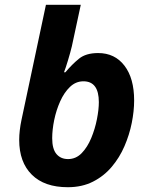

<svg xmlns="http://www.w3.org/2000/svg" viewBox="-20 -780 630 810"><path d="M266.1 9.8Q167.5 9.8 114.3 -43Q61 -95.7 61 -189.9Q61 -209.5 63.5 -230.7Q65.9 -252 70.8 -274.9L173.8 -759.8H320.8L283.2 -585Q276.9 -558.6 266.8 -525.4Q256.8 -492.2 250 -475.1H255.9Q283.7 -508.3 313 -532.2Q342.3 -556.2 394 -556.2Q464.4 -556.2 505.1 -502.9Q545.9 -449.7 545.9 -356Q545.9 -311.5 535.9 -261.5Q525.9 -211.4 505.1 -163.3Q484.4 -115.2 451.4 -76.2Q418.5 -37.1 372.3 -13.7Q326.2 9.8 266.1 9.8ZM267.1 -108.9Q300.3 -108.9 324.7 -134Q349.1 -159.2 365 -197.8Q380.9 -236.3 388.9 -277.1Q397 -317.9 397 -349.1Q397 -437 332 -437Q299.8 -437 275.1 -413.3Q250.5 -389.6 233.9 -352.5Q217.3 -315.4 208.7 -273.9Q200.2 -232.4 200.2 -196.8Q200.2 -151.4 218.3 -130.1Q236.3 -108.9 267.1 -108.9Z"/></svg>

Font: Open Sans
Style: Bold Italic
Weight: 700
Italic angle: -12°
Designer: Monotype Design Team
Foundry: Monotype Imaging Inc.
Version: Version 3.003; ttfautohint (v1.8.4)